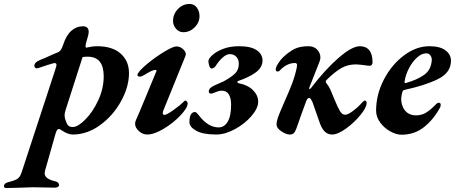

<svg xmlns="http://www.w3.org/2000/svg" viewBox="-131 -667 2303 972"><path d="M-111 274Q-110 261 -89 255Q-56 247 -43 238.5Q-30 230 -22 207L148 -312Q149 -316 152 -325Q155 -334 155 -339Q155 -350 140 -347Q110 -339 68 -324Q56 -321 55 -321Q50 -321 46.5 -324.5Q43 -328 43 -334Q43 -351 69 -362Q68 -362 100 -375Q143 -395 164 -403Q171 -406 177 -414.5Q183 -423 189 -441Q204 -488 230 -511Q256 -534 288 -534Q318 -534 318 -506Q318 -498 315 -486L304 -447Q302 -437 302 -434Q302 -430 303.5 -427.5Q305 -425 307 -426Q337 -433 361 -433Q438 -433 480 -395.5Q522 -358 522 -297Q522 -227 481.5 -154Q441 -81 375.5 -33.5Q310 14 238 14Q213 14 183 -6Q172 -14 167 -14Q162 -14 158.5 -9.5Q155 -5 151 7L97 197Q95 207 95 210Q95 224 107.5 234Q120 244 149 251Q168 255 168 271Q168 276 161.5 279.5Q155 283 146 283Q112 283 93 282L34 281L-22 283Q-76 285 -100 285Q-105 285 -108.5 282Q-112 279 -111 274ZM394 -281Q394 -380 313 -380Q296 -380 287 -378L201 -110Q196 -95 196 -83Q196 -69 202 -55Q208 -38 215 -31Q222 -24 238 -24Q263 -24 301 -62Q339 -100 366.5 -159.5Q394 -219 394 -281Z M553 -40Q553 -51 558 -61Q576 -101 597 -152.5Q618 -204 627 -225L661 -307Q663 -313 656 -313Q646 -313 632 -306Q618 -299 593 -284Q583 -279 579 -279Q565 -279 565 -287Q565 -300 599 -330.5Q633 -361 677.5 -390.5Q722 -420 750 -430Q758 -432 762 -432Q782 -432 798 -416Q814 -400 808 -384L696 -108Q693 -101 693 -93Q693 -90 695.5 -87.5Q698 -85 700 -85Q712 -85 746 -109Q780 -133 802 -155Q805 -158 806 -158Q811 -158 815 -153.5Q819 -149 819 -144Q819 -121 782.5 -82.5Q746 -44 697.5 -15Q649 14 614 14Q591 14 572 -3.5Q553 -21 553 -40ZM745 -561Q745 -595 769.5 -621Q794 -647 829 -647Q852 -647 865.5 -628.5Q879 -610 879 -586Q879 -553 854.5 -528.5Q830 -504 797 -504Q775 -504 760 -521.5Q745 -539 745 -561Z M828 -49Q828 -100 857 -100Q863 -100 879 -79Q924 -22 976 -22Q1004 -22 1021.5 -50.5Q1039 -79 1039 -137Q1039 -170 1027.5 -189Q1016 -208 992 -208Q978 -208 960.5 -200.5Q943 -193 939 -193Q926 -193 926 -203Q926 -214 934 -221.5Q942 -229 958 -236L1001 -255Q1041 -277 1059.5 -295.5Q1078 -314 1078 -344Q1078 -367 1065 -380Q1052 -393 1032 -393Q1016 -393 997 -376.5Q978 -360 960 -332Q957 -327 950.5 -323.5Q944 -320 940 -320Q933 -320 928.5 -334Q924 -348 924 -358Q924 -369 943 -387Q962 -405 997 -419Q1032 -433 1079 -433Q1139 -433 1168.5 -413Q1198 -393 1198 -361Q1198 -326 1164.5 -301Q1131 -276 1072 -256Q1071 -252 1072 -247Q1124 -237 1150 -210.5Q1176 -184 1176 -152Q1176 -119 1142 -79.5Q1108 -40 1058 -13Q1008 14 964 14Q897 14 862.5 -5Q828 -24 828 -49Z M1269 -36Q1269 -52 1276 -72Q1282 -90 1307 -147Q1332 -203 1347 -242Q1362 -281 1371 -323L1373 -337Q1373 -348 1362 -348Q1321 -348 1285 -310Q1282 -305 1275 -305Q1265 -305 1265 -315Q1264 -325 1277 -345.5Q1290 -366 1302 -377Q1332 -405 1359.5 -419Q1387 -433 1430 -433Q1459 -433 1475 -415.5Q1491 -398 1491 -376Q1491 -368 1487 -356L1435 -224Q1434 -222 1434 -219Q1434 -216 1436 -216Q1439 -216 1444 -222Q1516 -316 1583.5 -374.5Q1651 -433 1691 -433Q1722 -433 1738.5 -412.5Q1755 -392 1755 -351Q1755 -344 1751 -339Q1747 -334 1741 -334Q1732 -334 1706 -338Q1696 -339 1687 -340Q1678 -341 1670 -341Q1630 -341 1596.5 -322Q1563 -303 1522 -262Q1518 -258 1518 -254Q1518 -250 1522 -245Q1533 -232 1541.5 -213.5Q1550 -195 1563 -162Q1578 -125 1589.5 -105.5Q1601 -86 1616 -86Q1630 -86 1655 -104.5Q1680 -123 1695 -140Q1710 -158 1717 -158Q1721 -158 1723 -154Q1725 -150 1725 -145Q1725 -123 1693.5 -84.5Q1662 -46 1620.5 -16Q1579 14 1550 14Q1528 14 1512.5 -1.5Q1497 -17 1486 -50L1451 -150Q1446 -161 1442.5 -166Q1439 -171 1433 -171Q1424 -171 1417 -149Q1411 -131 1395 -89L1370 -18Q1363 1 1356 7.5Q1349 14 1336 14Q1317 14 1293 -2.5Q1269 -19 1269 -36Z M1773 -107Q1773 -188 1812 -263.5Q1851 -339 1913.5 -386Q1976 -433 2042 -433Q2097 -433 2124.5 -412Q2152 -391 2152 -359Q2152 -299 2086 -266.5Q2020 -234 1917 -212Q1912 -211 1910 -209Q1908 -207 1906 -202Q1902 -187 1900 -170Q1899 -133 1919 -108Q1939 -83 1976 -83Q2003 -83 2025.5 -96.5Q2048 -110 2073 -136Q2083 -147 2090 -147Q2100 -147 2100 -137Q2100 -127 2097 -123Q2064 -62 2015.5 -23.5Q1967 15 1902 15Q1875 15 1844.5 -2Q1814 -19 1793.5 -47Q1773 -75 1773 -107ZM2055 -364Q2055 -377 2047.5 -387Q2040 -397 2027 -397Q2004 -397 1980.5 -376Q1957 -355 1939.5 -321.5Q1922 -288 1917 -253V-251Q1917 -245 1924 -247Q1979 -262 2015.5 -287.5Q2052 -313 2055 -364Z"/></svg>

Font: EB Garamond
Style: Bold Italic
Weight: 700
Italic angle: -17.2°
Designer: Georg Duffner and Octavio Pardo
Foundry: Georg Duffner
Version: Version 1.000